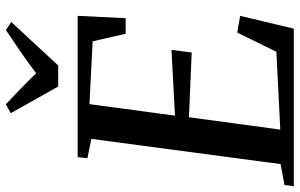

<svg xmlns="http://www.w3.org/2000/svg" viewBox="-213 -825 1030 660"><g transform="rotate(-90 302.0 -495.0)"><path d="M-8 0 -4 -32 68 -45.5 154.5 -696 88 -709.5 92 -743H577.5L569.5 -578H516L490 -691.5L274 -702.5L234.5 -408.5L460.5 -420.5L451.5 -351L229 -360.5L186.5 -46.5L454 -60L520 -194.5L577.5 -184.5L533.5 0ZM334.5 -810 243 -973 273.5 -990Q300.5 -964.5 327.5 -938.5Q354.5 -912.5 380 -885.5Q414.5 -912 452 -937.8Q489.5 -963.5 528.5 -989.5L556.5 -971.5L407 -810Z"/></g></svg>

Font: Merriweather 72pt Medium
Style: Italic
Weight: 500
Italic angle: -7.8°
Version: Version 2.101